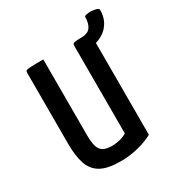

<svg xmlns="http://www.w3.org/2000/svg" viewBox="-144 -667 714 771"><g transform="rotate(-30 212.5 -281.0)"><path d="M194 10Q134 10 102 -8Q70 -26 57.5 -63Q45 -100 45 -156V-484Q45 -492 48 -495Q51 -498 68.5 -499Q86 -500 128 -500V-149Q128 -117 133.5 -97.5Q139 -78 153.5 -69.5Q168 -61 195 -61Q209 -61 228 -65Q247 -69 263 -79V-484Q263 -492 266.5 -495Q270 -498 286.5 -499Q303 -500 344 -500V-26Q315 -10 275 0Q235 10 194 10ZM290 -445 291 -498Q333 -498 346 -515.5Q359 -533 359 -563Q359 -568 369.5 -570Q380 -572 392.5 -571.5Q405 -571 415 -567.5Q425 -564 425 -559Q426 -543 420.5 -523.5Q415 -504 400 -486Q385 -468 358 -456.5Q331 -445 290 -445Z"/></g></svg>

Font: Yanone Kaffeesatz
Style: Regular
Weight: 400
Designer: Yanone (Cyrillic: Daniel Pouzeot, Huerta Tipografica, and Cyreal)
Foundry: Yanone
Version: Version 2.003